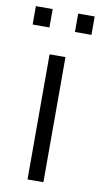

<svg xmlns="http://www.w3.org/2000/svg" viewBox="-114 -700 387 738"><g transform="rotate(10 79.5 -331.0)"><path d="M30.3 -589.8H-35.2V-661.6H30.3ZM194.3 -589.8H129.9V-661.6H194.3ZM110.8 0H48.8V-488.3H110.8Z"/></g></svg>

Font: SengPathom
Style: Regular
Weight: 400
Designer: John M. Durdin
Foundry: Lao Script for Windows
Version: Version 1.300